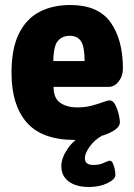

<svg xmlns="http://www.w3.org/2000/svg" viewBox="-20 -551 537 767"><path d="M279 8Q148 8 87 -61.5Q26 -131 26 -260Q26 -357 55.5 -416.5Q85 -476 137.5 -503.5Q190 -531 261 -531Q372 -531 421.5 -462Q471 -393 471 -277Q471 -247 454 -225.5Q437 -204 415 -204H194Q194 -158 221 -140Q248 -122 288 -122Q321 -122 347 -129Q373 -136 391.5 -143Q410 -150 419 -150Q431 -150 440 -133Q449 -116 454 -95.5Q459 -75 459 -63Q459 -47 441.5 -34Q424 -21 396 -11.5Q368 -2 337 3Q306 8 279 8ZM193 -307H318Q318 -363 304 -385.5Q290 -408 258 -408Q230 -408 212 -388.5Q194 -369 193 -307ZM336 196Q284 196 254.5 174Q225 152 225 112Q225 80 251 42Q277 4 324 -17L389 -10Q357 8 338 35Q319 62 319 81Q319 108 353 108Q378 108 395 99.5Q412 91 419 91Q426 91 431 101.5Q436 112 438.5 125.5Q441 139 441 148Q441 165 409.5 180.5Q378 196 336 196Z"/></svg>

Font: Asap Semi Condensed ExtraBold
Style: Regular
Weight: 800
Width: 4
Designer: Pablo Cosgaya
Foundry: Omnibus-Type
Version: Version 3.001; ttfautohint (v1.8.4.7-5d5b)